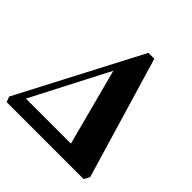

<svg xmlns="http://www.w3.org/2000/svg" viewBox="-211 -903 1061 1061"><g transform="rotate(45 319.0 -373.0)"><path d="M-5.5 0 -17.5 -31.5 356 -746.5H402L614 -33L596 0ZM289 -539 263 -489.5 26.5 -32 24 -89H495.5L418.5 -48L303 -486Z"/></g></svg>

Font: Merriweather 144pt Black
Style: Italic
Weight: 900
Italic angle: -7.8°
Version: Version 2.101